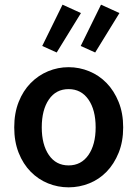

<svg xmlns="http://www.w3.org/2000/svg" viewBox="-20 -791 589 823"><path d="M274 12Q228 12 186 -5Q144 -22 111.5 -55Q79 -88 60 -136Q41 -184 41 -245Q41 -306 60 -354Q79 -402 111.5 -435Q144 -468 186 -485.5Q228 -503 274 -503Q320 -503 362.5 -485.5Q405 -468 437 -435Q469 -402 488.5 -354Q508 -306 508 -245Q508 -184 488.5 -136Q469 -88 437 -55Q405 -22 362.5 -5Q320 12 274 12ZM274 -82Q328 -82 359 -126.5Q390 -171 390 -245Q390 -320 359 -364.5Q328 -409 274 -409Q220 -409 189.5 -364.5Q159 -320 159 -245Q159 -171 189.5 -126.5Q220 -82 274 -82ZM223 -566 161 -594 248 -771 327 -735ZM388 -566 326 -594 413 -771 492 -735Z"/></svg>

Font: TT Toshiba Sans Medium
Style: Regular
Weight: 500
Designer: Paul D. Hunt
Foundry: Toshiba Corporation
Version: Version 2.020;PS 2.000;hotconv 1.0.86;makeotf.lib2.5.63406